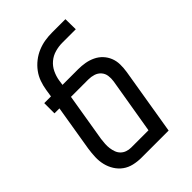

<svg xmlns="http://www.w3.org/2000/svg" viewBox="-215 -832 930 930"><g transform="rotate(-45 250.0 -367.5)"><path d="M380 0H194Q167 0 141.5 -6Q116 -12 96 -26.5Q76 -41 62.5 -62.5Q49 -84 43 -109Q37 -134 38 -160.5Q39 -187 43 -214L82 -450H48V-520H94L100 -559Q104 -584 112.5 -608Q121 -632 136.5 -653Q152 -674 173 -690.5Q194 -707 218 -717Q242 -727 266.5 -731Q291 -735 315 -735H408L409 -665H316Q292 -665 267 -658Q242 -651 222.5 -634.5Q203 -618 192 -595Q181 -572 177 -548L173 -520H280Q304 -520 327 -516Q350 -512 371 -502Q392 -492 407.5 -475.5Q423 -459 431.5 -438Q440 -417 440.5 -393Q441 -369 437 -344ZM193 -70H312L360 -356Q363 -375 360.5 -393.5Q358 -412 346 -425.5Q334 -439 316.5 -444.5Q299 -450 280 -450H161L120 -203Q118 -187 117 -172Q116 -157 118 -142Q120 -127 125 -113.5Q130 -100 140 -90Q150 -80 164 -75Q178 -70 193 -70Z"/></g></svg>

Font: Iosevka Term Curly Oblique
Style: Regular
Weight: 400
Italic angle: -9°
Designer: Belleve Invis
Foundry: Belleve Invis
Version: Version 32.3.0